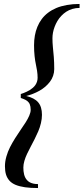

<svg xmlns="http://www.w3.org/2000/svg" viewBox="-20 -800 422 970"><path d="M172 150Q134.1 150 106.6 146.1Q79 142.1 59.3 134.1Q39.6 126 27.8 112.8Q15.9 99.5 10.4 81.8Q5 64.1 5 40Q5 16.2 12.2 -9.1Q19.4 -34.5 30.8 -56.8Q42.2 -79.1 56.1 -101.2Q70 -123.4 83.9 -143.4Q97.8 -163.4 109.2 -181.2Q120.6 -199 127.8 -215.7Q135 -232.4 135 -245Q135 -253.6 133.8 -260.7Q132.5 -267.8 130.4 -273Q128.4 -278.2 124.7 -282.7Q121 -287.1 117.4 -290.1Q113.8 -293 107.9 -295.9Q102.1 -298.8 97.3 -300.6Q92.5 -302.5 85 -305V-325Q93 -327.6 99.3 -330Q105.6 -332.4 114.9 -336.7Q124.1 -341 131.2 -345.4Q138.2 -349.9 145.9 -356.4Q153.5 -363 158.5 -370.2Q163.5 -377.4 166.8 -386.9Q170 -396.5 170 -407Q170 -424.2 167.2 -442.8Q164.4 -461.4 161 -476.1Q157.6 -490.9 154.8 -516.2Q152 -541.6 152 -571Q152 -596.9 156.1 -620.1Q160.1 -643.2 168.8 -664.4Q177.5 -685.6 190.6 -703.2Q203.6 -720.9 222.2 -735.2Q240.9 -749.5 264.2 -759.4Q287.5 -769.2 317.4 -774.6Q347.2 -780 382 -780V-760Q362.9 -760 345.5 -754.8Q328.1 -749.6 314.6 -740.7Q301 -731.8 289.5 -719.6Q278 -707.5 269.9 -693.7Q261.8 -679.9 256.1 -664.9Q250.4 -650 247.7 -635.3Q245 -620.6 245 -607Q245 -584.4 247.2 -561.9Q249.5 -539.4 251.8 -512.2Q254 -485 254 -451Q254 -433.2 248.2 -416.8Q242.5 -400.2 232.2 -386.9Q222 -373.5 208.6 -361.9Q195.1 -350.4 179.1 -341.4Q163 -332.5 146.2 -325.9Q129.5 -319.4 112 -315.1Q153.8 -305.4 172.9 -283Q192 -260.6 192 -220Q192 -199.8 186.8 -177.9Q181.6 -156.1 173.3 -136.6Q165 -117.1 155 -97.4Q145 -77.8 135 -58.9Q125 -40.1 116.7 -22.6Q108.4 -5.1 103.2 12.8Q98 30.6 98 46Q98 55.9 98.8 64.2Q99.6 72.6 101.8 81.4Q104 90.1 107.6 97.1Q111.1 104.1 116.9 110.4Q122.6 116.8 130.2 120.9Q137.8 125.1 148.4 127.6Q159 130 172 130Z"/></svg>

Font: Bodoni* 11
Style: Italic
Weight: 400
Italic angle: -13°
Version: Version 1.002